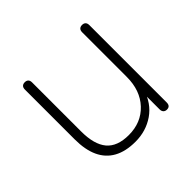

<svg xmlns="http://www.w3.org/2000/svg" viewBox="-125 -638 794 794"><g transform="rotate(-45 272.5 -241.0)"><path d="M254 8Q197 8 159 -13Q121 -34 102 -75Q83 -116 83 -177V-468Q83 -479 88.5 -484.5Q94 -490 104 -490Q114 -490 119.5 -484.5Q125 -479 125 -468V-181Q125 -105 156 -68Q187 -31 254 -31Q327 -31 372.5 -79.5Q418 -128 418 -207V-468Q418 -479 423.5 -484.5Q429 -490 439 -490Q449 -490 454.5 -484.5Q460 -479 460 -468V-16Q460 6 440 6Q430 6 424.5 0Q419 -6 419 -16V-121H431Q412 -58 364 -25Q316 8 254 8Z"/></g></svg>

Font: Nunito ExtraLight
Style: Regular
Weight: 200
Designer: Vernon Adams
Foundry: Vernon Adams
Version: Version 3.602